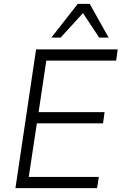

<svg xmlns="http://www.w3.org/2000/svg" viewBox="-20 -975 630 995"><path d="M60 0 167 -719H590L582 -661H220L180 -394H522L514 -336H171L129 -58H492L483 0ZM246 -780 383 -955H445L543 -780H494L410 -907L294 -780Z"/></svg>

Font: Nunitoga
Style: Light Italic
Weight: 300
Italic angle: -9°
Designer: Vernon Adams
Foundry: Vernon Adams
Version: Version 1.0